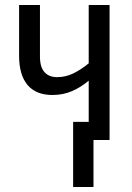

<svg xmlns="http://www.w3.org/2000/svg" viewBox="-20 -557 524 764"><path d="M416 -537V0H352V187H271V-72H333V-236Q301 -209 265.5 -194Q230 -179 189 -179Q123 -179 89.5 -219Q56 -259 56 -335V-537H139V-332Q139 -290 157 -270Q175 -250 207 -250Q242 -250 273 -265.5Q304 -281 333 -305V-537Z"/></svg>

Font: Noto Sans Display Condensed
Style: Regular
Weight: 400
Width: 3
Designer: Monotype Design Team
Foundry: Monotype Imaging Inc.
Version: Version 2.003